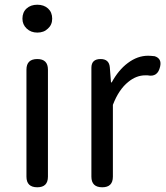

<svg xmlns="http://www.w3.org/2000/svg" viewBox="-20 -793 703 813"><path d="M138 0Q92 0 92 -45V-498Q92 -543 138 -543Q183 -543 183 -498V-271V-45Q183 0 138 0ZM138 -655Q111 -655 93 -672Q75 -689 75 -714Q75 -741 92.5 -757Q110 -773 138 -773Q166 -773 183.5 -757Q201 -741 201 -714Q201 -688 183 -672Q166 -655 138 -655Z M413 0Q367 0 367 -45V-271V-506Q367 -543 406 -543Q442 -543 445 -508L450 -444H453Q482 -497 521 -526Q562 -557 607 -557Q617 -557 635 -555Q666 -545 658 -511Q648 -465 605 -474Q600 -474 595 -474Q557 -474 523 -446Q483 -414 458 -349V-45Q458 0 413 0Z"/></svg>

Font: GenSenRounded JP R
Style: Regular
Weight: 400
Version: Version 1.501;PS 1;hotconv 16.6.51;makeotf.lib2.5.65220